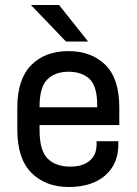

<svg xmlns="http://www.w3.org/2000/svg" viewBox="-20 -727 543 763"><path d="M214.8 -707 330.1 -562H242.2L103 -707ZM137.2 -210Q137.2 -128.9 168.9 -97.2Q201.2 -64.9 258.8 -64.9Q310.1 -64.9 336.9 -88.9Q363.8 -111.3 363.8 -152.8V-166H450.2V-150.9Q450.2 -75.2 397 -28.8Q343.8 16.1 253.9 16.1Q161.1 16.1 105 -40Q48.8 -96.2 48.8 -211.9V-299.8Q48.8 -413.1 105 -469.2Q159.7 -523.9 252 -523.9Q342.8 -523.9 398.9 -469.2Q454.1 -414.1 454.1 -299.8V-230H137.2ZM168 -411.1Q137.2 -381.8 137.2 -301.8V-300.8H366.2V-309.1Q366.2 -384.3 335.9 -413.1Q305.7 -441.9 252 -441.9Q198.7 -441.9 168 -411.1Z"/></svg>

Font: D-DIN-PRO Medium
Style: Regular
Weight: 500
Designer: datto
Foundry: CyberFei
Version: Version 1.000;hotconv 1.0.109;makeotfexe 2.5.65596